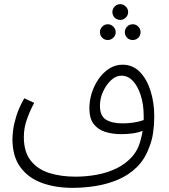

<svg xmlns="http://www.w3.org/2000/svg" viewBox="-20 -718 814 926"><path d="M330 188Q247 188 181.5 164Q116 140 78 88Q40 36 40 -48Q40 -60 43 -88Q46 -116 58 -156Q70 -196 97 -244L145 -222Q123 -181 109 -140.5Q95 -100 95 -57Q95 15 128.5 57Q162 99 218 116.5Q274 134 344 134Q395 134 445.5 125Q496 116 540 95Q584 74 615.5 39.5Q647 5 659 -46Q664 -64 668 -87Q645 -78 618.5 -74.5Q592 -71 565 -71Q521 -71 486 -82.5Q451 -94 431 -121Q411 -148 411 -196Q411 -232 422.5 -269Q434 -306 455.5 -337Q477 -368 506.5 -387Q536 -406 571 -406Q620 -406 654 -371.5Q688 -337 706 -280Q724 -223 724 -156Q724 -117 718.5 -78.5Q713 -40 700 -9Q679 50 639.5 88.5Q600 127 549 148.5Q498 170 441.5 179Q385 188 330 188ZM462 -208Q462 -159 491 -141Q520 -123 571 -123Q598 -123 625 -127Q652 -131 673 -139Q673 -149 673 -159Q673 -212 659.5 -256Q646 -300 622 -326.5Q598 -353 565 -353Q539 -353 515.5 -331Q492 -309 477 -276Q462 -243 462 -208ZM560 -622Q544 -622 533 -633Q522 -644 522 -660Q522 -675 533 -686.5Q544 -698 560 -698Q575 -698 586.5 -686.5Q598 -675 598 -660Q598 -644 586.5 -633Q575 -622 560 -622ZM500 -525Q484 -525 473 -536Q462 -547 462 -563Q462 -578 473 -589.5Q484 -601 500 -601Q515 -601 526.5 -589.5Q538 -578 538 -563Q538 -547 526.5 -536Q515 -525 500 -525ZM620 -525Q604 -525 593 -536Q582 -547 582 -563Q582 -578 593 -589.5Q604 -601 620 -601Q636 -601 647 -589.5Q658 -578 658 -563Q658 -547 647 -536Q636 -525 620 -525Z"/></svg>

Font: Noto Sans Arabic Light
Style: Regular
Weight: 300
Designer: Monotype Design Team, Nadine Chahine, Nizar Qandah and Khaled Hosny
Foundry: Monotype Imaging Inc.
Version: Version 2.012; ttfautohint (v1.8.4.7-5d5b)